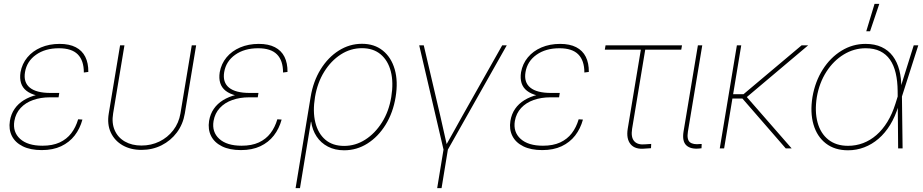

<svg xmlns="http://www.w3.org/2000/svg" viewBox="-20 -762 4739 986"><path d="M194.3 8.8Q136.2 8.8 97.2 -10.5Q58.1 -29.8 41 -63.7Q23.9 -97.7 30.8 -141.1Q36.6 -176.3 54.9 -202.9Q73.2 -229.5 102.5 -247.6Q131.8 -265.6 169.2 -274.7Q206.5 -283.7 250.5 -283.7H284.2L280.8 -262.2H235.8Q189.5 -262.2 150.4 -248.5Q111.3 -234.9 85.9 -207.5Q60.5 -180.2 53.7 -140.6Q44.4 -84 83.3 -48.8Q122.1 -13.7 197.8 -13.7Q250 -13.7 286.4 -30.5Q322.8 -47.4 345.9 -77.6Q369.1 -107.9 381.3 -149.4L403.3 -147.9Q390.6 -101.1 363.3 -65.9Q335.9 -30.8 293.9 -11Q252 8.8 194.3 8.8ZM245.1 -263.7Q201.2 -263.7 168.7 -271.7Q136.2 -279.8 116 -295.7Q95.7 -311.5 88.1 -335.4Q80.6 -359.4 85.4 -391.1Q93.3 -434.6 120.4 -467.3Q147.5 -500 190.2 -518.3Q232.9 -536.6 286.1 -536.6Q335.9 -536.6 368.9 -519.5Q401.9 -502.4 418 -470.2Q434.1 -438 433.6 -392.6L410.6 -389.6Q410.6 -451.2 379.4 -482.7Q348.1 -514.2 282.7 -514.2Q211.9 -514.2 164.8 -480.7Q117.7 -447.3 108.4 -391.6Q99.6 -339.4 133.1 -312Q166.5 -284.7 239.3 -284.7H284.2L280.8 -263.7Z M706.5 7.8Q650.9 7.8 609.6 -15.9Q568.4 -39.6 548.8 -81.8Q529.3 -124 538.6 -179.7L596.7 -529.3H619.1L561 -179.7Q552.7 -130.4 569.1 -93Q585.4 -55.7 621.3 -35.2Q657.2 -14.6 706.5 -14.6Q756.3 -14.6 798.6 -35.2Q840.8 -55.7 869.6 -93Q898.4 -130.4 906.7 -179.7L964.8 -529.3H987.3L929.2 -179.7Q919.9 -124 888.4 -81.8Q856.9 -39.6 809.8 -15.9Q762.7 7.8 706.5 7.8Z M1217.3 8.8Q1159.2 8.8 1120.1 -10.5Q1081.1 -29.8 1064 -63.7Q1046.9 -97.7 1053.7 -141.1Q1059.6 -176.3 1077.9 -202.9Q1096.2 -229.5 1125.5 -247.6Q1154.8 -265.6 1192.1 -274.7Q1229.5 -283.7 1273.4 -283.7H1307.1L1303.7 -262.2H1258.8Q1212.4 -262.2 1173.3 -248.5Q1134.3 -234.9 1108.9 -207.5Q1083.5 -180.2 1076.7 -140.6Q1067.4 -84 1106.2 -48.8Q1145 -13.7 1220.7 -13.7Q1272.9 -13.7 1309.3 -30.5Q1345.7 -47.4 1368.9 -77.6Q1392.1 -107.9 1404.3 -149.4L1426.3 -147.9Q1413.6 -101.1 1386.2 -65.9Q1358.9 -30.8 1316.9 -11Q1274.9 8.8 1217.3 8.8ZM1268.1 -263.7Q1224.1 -263.7 1191.7 -271.7Q1159.2 -279.8 1138.9 -295.7Q1118.7 -311.5 1111.1 -335.4Q1103.5 -359.4 1108.4 -391.1Q1116.2 -434.6 1143.3 -467.3Q1170.4 -500 1213.1 -518.3Q1255.9 -536.6 1309.1 -536.6Q1358.9 -536.6 1391.8 -519.5Q1424.8 -502.4 1440.9 -470.2Q1457 -438 1456.5 -392.6L1433.6 -389.6Q1433.6 -451.2 1402.3 -482.7Q1371.1 -514.2 1305.7 -514.2Q1234.9 -514.2 1187.7 -480.7Q1140.6 -447.3 1131.3 -391.6Q1122.6 -339.4 1156 -312Q1189.5 -284.7 1262.2 -284.7H1307.1L1303.7 -263.7Z M1498 204.1 1575.2 -263.7Q1588.4 -344.2 1626.5 -405.8Q1664.6 -467.3 1719.7 -502.2Q1774.9 -537.1 1838.9 -537.1Q1902.8 -537.1 1946 -502.2Q1989.3 -467.3 2007.1 -405.8Q2024.9 -344.2 2011.7 -263.7Q1998.5 -183.1 1960.2 -121.3Q1921.9 -59.6 1866.9 -24.9Q1812 9.8 1747.1 9.8Q1700.2 9.8 1664.1 -9Q1627.9 -27.8 1606 -61Q1584 -94.2 1578.1 -136.7H1576.7L1520.5 204.1ZM1747.1 -12.7Q1805.2 -12.7 1855.5 -44.7Q1905.8 -76.7 1941.4 -133.1Q1977.1 -189.5 1989.3 -263.7Q2001.5 -338.4 1987.1 -394.8Q1972.7 -451.2 1934.8 -482.9Q1897 -514.6 1838.9 -514.6Q1780.3 -514.6 1730 -482.2Q1679.7 -449.7 1644.8 -393.3Q1609.9 -336.9 1597.7 -263.7Q1585.4 -189.5 1599.4 -133.1Q1613.3 -76.7 1650.6 -44.7Q1688 -12.7 1747.1 -12.7Z M2258.8 11.2 2132.8 -529.3H2156.2L2241.7 -164.1Q2250.5 -127 2258.5 -89.4Q2266.6 -51.8 2275.4 -14.6H2269.5Q2291 -51.8 2311.5 -89.4Q2332 -127 2353 -164.1L2559.1 -529.3H2582.5L2277.3 11.2ZM2225.1 204.1 2259.3 -3.9H2281.7L2247.6 204.1Z M2764.6 8.8Q2706.5 8.8 2667.5 -10.5Q2628.4 -29.8 2611.3 -63.7Q2594.2 -97.7 2601.1 -141.1Q2606.9 -176.3 2625.2 -202.9Q2643.6 -229.5 2672.9 -247.6Q2702.1 -265.6 2739.5 -274.7Q2776.9 -283.7 2820.8 -283.7H2854.5L2851.1 -262.2H2806.2Q2759.8 -262.2 2720.7 -248.5Q2681.6 -234.9 2656.2 -207.5Q2630.9 -180.2 2624 -140.6Q2614.7 -84 2653.6 -48.8Q2692.4 -13.7 2768.1 -13.7Q2820.3 -13.7 2856.7 -30.5Q2893.1 -47.4 2916.3 -77.6Q2939.5 -107.9 2951.7 -149.4L2973.6 -147.9Q2960.9 -101.1 2933.6 -65.9Q2906.2 -30.8 2864.3 -11Q2822.3 8.8 2764.6 8.8ZM2815.4 -263.7Q2771.5 -263.7 2739 -271.7Q2706.5 -279.8 2686.3 -295.7Q2666 -311.5 2658.4 -335.4Q2650.9 -359.4 2655.8 -391.1Q2663.6 -434.6 2690.7 -467.3Q2717.8 -500 2760.5 -518.3Q2803.2 -536.6 2856.4 -536.6Q2906.2 -536.6 2939.2 -519.5Q2972.2 -502.4 2988.3 -470.2Q3004.4 -438 3003.9 -392.6L2981 -389.6Q2981 -451.2 2949.7 -482.7Q2918.5 -514.2 2853 -514.2Q2782.2 -514.2 2735.1 -480.7Q2688 -447.3 2678.7 -391.6Q2669.9 -339.4 2703.4 -312Q2736.8 -284.7 2809.6 -284.7H2854.5L2851.1 -263.7Z M3293.5 1Q3242.2 6.8 3218.8 -21Q3195.3 -48.8 3203.6 -100.6L3271 -506.8H3085.9L3089.8 -529.3H3482.4L3478.5 -506.8H3293.5L3226.1 -100.6Q3219.2 -57.1 3237.1 -36.9Q3254.9 -16.6 3295.4 -21Q3302.7 -21.5 3310.1 -22Q3317.4 -22.5 3324.2 -22.9L3323.2 -1Q3315.9 -0.5 3308.6 0Q3301.3 0.5 3293.5 1Z M3572.8 0.5Q3526.9 5.4 3504.6 -15.6Q3482.4 -36.6 3490.2 -85.9L3564 -529.3H3586.4L3512.7 -85.9Q3506.3 -45.4 3522.9 -31.7Q3539.6 -18.1 3576.2 -22.5Q3579.1 -22.5 3579.8 -22.5Q3580.6 -22.5 3583.5 -22.5L3582.5 -0.5Q3580.1 -0.5 3577.6 -0.2Q3575.2 0 3572.8 0.5Z M3786.6 -529.3 3698.7 0H3676.3L3764.2 -529.3ZM4130.4 -529.3 3806.2 -255.9H3726.6L3730 -278.3H3798.3L4096.7 -529.3ZM4015.1 0 3784.7 -265.1 3809.6 -270 4045.4 0Z M4335 9.8Q4266.6 9.8 4221.2 -25.4Q4175.8 -60.5 4157.7 -122.3Q4139.6 -184.1 4152.3 -263.7Q4166 -343.3 4205.1 -404.8Q4244.1 -466.3 4301.3 -501.5Q4358.4 -536.6 4424.8 -536.6Q4472.2 -536.6 4507.3 -520.3Q4542.5 -503.9 4564.9 -473.9Q4587.4 -443.8 4598.4 -401.9Q4609.4 -359.9 4608.4 -308.1H4614.3L4611.8 -268.1L4615.2 0H4592.3L4589.8 -294.4Q4589.4 -345.7 4579.8 -386.5Q4570.3 -427.2 4550.5 -455.6Q4530.8 -483.9 4500 -499Q4469.2 -514.2 4425.3 -514.2Q4365.7 -514.2 4313 -482.2Q4260.3 -450.2 4223.9 -393.6Q4187.5 -336.9 4174.8 -263.7Q4163.1 -189.9 4178.5 -133.3Q4193.8 -76.7 4233.9 -44.9Q4273.9 -13.2 4335 -13.2Q4375.5 -13.2 4412.4 -27.1Q4449.2 -41 4480.7 -68.4Q4512.2 -95.7 4537.1 -136.2Q4562 -176.8 4578.6 -230L4672.4 -529.3H4695.8L4610.8 -263.2L4599.6 -218.3H4593.8Q4577.6 -163.6 4551.5 -121.1Q4525.4 -78.6 4491.7 -49.6Q4458 -20.5 4418.2 -5.4Q4378.4 9.8 4335 9.8ZM4428.7 -601.6 4471.2 -742.2H4495.6L4448.2 -601.6Z"/></svg>

Font: Inter 24pt Thin
Style: Italic
Weight: 250
Italic angle: -9.3988°
Version: Version 4.001;git-66647c0bb